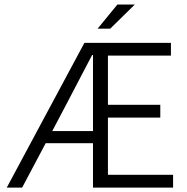

<svg xmlns="http://www.w3.org/2000/svg" viewBox="-20 -852 851 872"><path d="M10.7 0 363.3 -657.2H756.3V-599.6H470.2V-376H708V-317.9H470.2V-58.1H766.1V0H402.3V-201.7H187.5L80.6 0ZM217.3 -256.8H402.3V-602.1H398.4Q370.1 -547.9 340.8 -492.2Q311.5 -436.5 282.7 -380.9ZM423.3 -721.7 513.2 -831.5H592.3L480.5 -721.7Z"/></svg>

Font: Varta Light Light
Style: Regular
Weight: 300
Version: Version 1.004